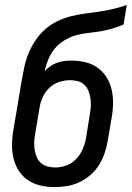

<svg xmlns="http://www.w3.org/2000/svg" viewBox="-20 -755 540 783"><path d="M204 8Q175 8 147 2Q119 -4 96 -19Q73 -34 58 -56.5Q43 -79 36 -106Q29 -133 29 -162Q29 -191 34 -221L68 -424Q73 -453 79 -481Q85 -509 96 -536.5Q107 -564 124 -589.5Q141 -615 163.5 -635Q186 -655 214 -668.5Q242 -682 270 -689Q298 -696 326.5 -699.5Q355 -703 384 -707.5Q413 -712 441.5 -718.5Q470 -725 497 -735L484 -655Q460 -645 436 -638Q412 -631 387.5 -627Q363 -623 338.5 -620.5Q314 -618 289.5 -611Q265 -604 242.5 -590.5Q220 -577 203.5 -557Q187 -537 177 -513Q167 -489 162 -465Q173 -476 185.5 -485Q198 -494 212.5 -499Q227 -504 241.5 -506Q256 -508 271 -508Q300 -508 327.5 -501.5Q355 -495 377 -479.5Q399 -464 413.5 -441.5Q428 -419 434.5 -392.5Q441 -366 441 -337Q441 -308 436 -279L419 -179Q415 -155 406.5 -130Q398 -105 384 -82.5Q370 -60 349.5 -42Q329 -24 305 -12.5Q281 -1 255 3.5Q229 8 204 8ZM206 -72Q229 -72 251.5 -80.5Q274 -89 291 -107Q308 -125 317.5 -147.5Q327 -170 331 -193L347 -293Q350 -309 350.5 -325Q351 -341 348.5 -356.5Q346 -372 340 -386Q334 -400 323 -410Q312 -420 297 -424Q282 -428 266 -428Q243 -428 220.5 -420.5Q198 -413 181 -396.5Q164 -380 154 -358Q144 -336 141 -314L123 -207Q120 -191 119.5 -175Q119 -159 121.5 -143.5Q124 -128 130 -114Q136 -100 147.5 -90Q159 -80 174.5 -76Q190 -72 206 -72Z"/></svg>

Font: Iosevka SS18 Medium
Style: Italic
Weight: 500
Italic angle: -9°
Monospace: yes
Designer: Belleve Invis
Foundry: Belleve Invis
Version: Version 25.1.1; ttfautohint (v1.8.4)